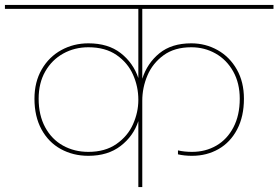

<svg xmlns="http://www.w3.org/2000/svg" viewBox="-55 -760 1131 780"><path d="M523 -724V-440Q543 -503 592.5 -543.5Q642 -584 722 -584Q780 -584 829 -556.5Q878 -529 907 -478Q936 -427 936 -359Q936 -287 908.5 -234.5Q881 -182 833 -154.5Q785 -127 725 -127Q694 -127 668 -133V-149Q694 -143 725 -143Q780 -143 824 -168.5Q868 -194 893.5 -243Q919 -292 919 -359Q919 -422 892.5 -469.5Q866 -517 821 -542.5Q776 -568 722 -568Q654 -568 609.5 -535.5Q565 -503 544 -453.5Q523 -404 523 -351V0H507V-268Q487 -207 435 -167Q383 -127 304 -127Q242 -127 192 -154.5Q142 -182 113.5 -234.5Q85 -287 85 -359Q85 -427 114.5 -478Q144 -529 194 -556.5Q244 -584 304 -584Q384 -584 435 -544.5Q486 -505 507 -443V-724H-35V-740H1056V-724ZM304 -143Q372 -143 418 -175Q464 -207 485.5 -255.5Q507 -304 507 -354V-355Q507 -408 485.5 -456.5Q464 -505 418.5 -536.5Q373 -568 304 -568Q248 -568 202 -542.5Q156 -517 129 -470Q102 -423 102 -359Q102 -292 128.5 -243Q155 -194 201 -168.5Q247 -143 304 -143Z"/></svg>

Font: Fz Poppins Thin
Style: Regular
Weight: 100
Designer: Ninad Kale (Devanagari), Jonny Pinhorn (Latin)
Foundry: Indian Type Foundry
Version: Vit hóa bi Vntype.Com & FontZin.Com